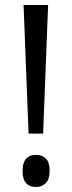

<svg xmlns="http://www.w3.org/2000/svg" viewBox="-20 -734 288 766"><path d="M94 -201 74 -714H172L152 -201ZM124 12Q70 12 70 -52Q70 -116 124 -116Q149 -116 163.5 -101Q178 -86 178 -52Q178 -19 162.5 -3.5Q147 12 124 12Z"/></svg>

Font: Noto Sans Tamil ExtraCondensed
Style: Regular
Weight: 400
Width: 2
Designer: Jelle Bosma - Monotype Design Team
Foundry: Monotype Imaging Inc.
Version: Version 2.004